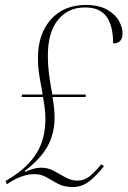

<svg xmlns="http://www.w3.org/2000/svg" viewBox="-20 -744 514 774"><path d="M273 10Q238 10 214 -3Q190 -16 168 -29Q146 -42 118 -42Q94 -42 68.5 -33Q43 -24 21 -10L8 -1L2 -14L28 -30Q96 -74 129.5 -130Q163 -186 163 -265Q163 -287 160 -310Q157 -333 153 -353H67L69 -363H152Q145 -400 139 -436Q133 -472 133 -511Q133 -607 185 -665.5Q237 -724 326 -724Q378 -724 411 -705.5Q444 -687 459 -660.5Q474 -634 474 -610Q474 -569 436 -569Q436 -641 409 -677.5Q382 -714 323 -714Q254 -714 213.5 -663.5Q173 -613 173 -520Q173 -481 178 -442Q183 -403 191 -363H326L325 -353H192Q195 -334 197.5 -312.5Q200 -291 200 -271Q200 -204 171 -153Q142 -102 80 -55L82 -51Q98 -59 114 -63.5Q130 -68 146 -68Q174 -68 197.5 -55Q221 -42 244 -29Q267 -16 292 -16Q321 -16 344.5 -36Q368 -56 388 -82L399 -74Q371 -38 341 -14Q311 10 273 10Z"/></svg>

Font: Noto Serif Display Condensed ExtraLight
Style: Italic
Weight: 200
Width: 3
Italic angle: -12°
Designer: Monotype Design Team
Foundry: Monotype Imaging Inc.
Version: Version 2.009